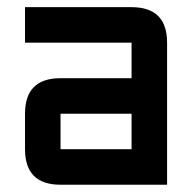

<svg xmlns="http://www.w3.org/2000/svg" viewBox="-20 -508 528 528"><path d="M439.5 0H146.5Q48.8 0 48.8 -97.7V-195.3Q48.8 -293 146.5 -293H341.8V-390.6H48.8V-488.3H341.8Q439.5 -488.3 439.5 -390.6ZM146.5 -97.7H341.8V-195.3H146.5Z"/></svg>

Font: BabelStone Runic Beorhtnoth
Style: Regular
Weight: 400
Designer: Andrew West
Foundry: BabelStone
Version: Version 7.004;November 9, 2023